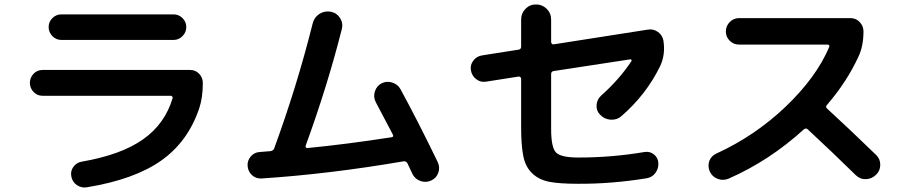

<svg xmlns="http://www.w3.org/2000/svg" viewBox="-20 -797 4040 850"><path d="M168 -373Q144.5 -373 128.4 -390.1Q112.3 -407.2 112.3 -430.2Q112.3 -453.1 128.4 -470.2Q144.5 -487.3 168 -487.3H822.3Q845.7 -487.3 861.8 -470.2Q877.9 -453.1 877.9 -429.7Q877.9 -365.2 862.3 -318.4Q812.5 -169.9 693.4 -85.9Q574.2 -2 364.3 32.2Q339.8 36.1 319.8 22Q299.8 7.8 295.9 -15.6Q291 -39.1 304.7 -58.1Q318.4 -77.1 340.8 -81.1Q515.6 -111.3 612.8 -179.7Q710 -248 744.1 -362.3Q745.1 -366.2 742.7 -369.6Q740.2 -373 735.4 -373ZM252 -733.4H748Q771.5 -733.4 788.1 -716.8Q804.7 -700.2 804.7 -677.2Q804.7 -654.3 788.1 -637.2Q771.5 -620.1 748 -620.1H252Q228.5 -620.1 211.9 -637.2Q195.3 -654.3 195.3 -677.2Q195.3 -700.2 211.9 -716.8Q228.5 -733.4 252 -733.4Z M1136.7 -6.8Q1112.3 -5.9 1095.2 -22Q1078.1 -38.1 1076.2 -62Q1074.2 -85.9 1090.3 -104.5Q1106.4 -123 1129.9 -124Q1137.7 -124 1153.8 -126Q1169.9 -127.9 1177.7 -127.9Q1189.5 -129.9 1193.4 -138.7Q1294.9 -416 1364.3 -693.4Q1371.1 -720.7 1394 -735.4Q1417 -750 1444.3 -745.1Q1470.7 -740.2 1485.4 -717.3Q1500 -694.3 1493.2 -668Q1429.7 -417 1333 -151.4Q1332 -147.5 1334.5 -144Q1336.9 -140.6 1340.8 -141.6Q1512.7 -158.2 1713.9 -189.5Q1723.6 -191.4 1719.7 -200.2Q1692.4 -252 1643.6 -344.7Q1631.8 -367.2 1639.6 -392.1Q1647.5 -417 1669.4 -428.2Q1691.4 -439.5 1716.3 -431.6Q1741.2 -423.8 1752.9 -402.3Q1831.1 -258.8 1918 -79.1Q1928.7 -55.7 1920.4 -32.2Q1912.1 -8.8 1889.2 2Q1866.2 12.7 1841.8 4.4Q1817.4 -3.9 1805.7 -27.3Q1792 -57.6 1784.2 -73.2Q1778.3 -84 1767.6 -83Q1437.5 -26.4 1136.7 -6.8Z M2131.8 -435.5Q2107.4 -431.6 2088.4 -446.3Q2069.3 -460.9 2064.9 -484.9Q2060.5 -508.8 2075.2 -528.3Q2089.8 -547.9 2114.3 -551.8L2275.4 -577.1Q2287.1 -579.1 2287.1 -589.8V-710Q2287.1 -738.3 2306.2 -757.8Q2325.2 -777.3 2353 -777.3Q2380.9 -777.3 2400.4 -757.8Q2419.9 -738.3 2419.9 -710V-611.3Q2419.9 -606.4 2423.3 -603Q2426.8 -599.6 2430.7 -600.6L2848.6 -666Q2873 -669.9 2893.1 -655.3Q2913.1 -640.6 2917 -617.2Q2926.8 -555.7 2902.3 -503.9Q2840.8 -377.9 2731.4 -283.2Q2711.9 -265.6 2684.1 -267.1Q2656.2 -268.6 2636.7 -289.1Q2619.1 -306.6 2621.1 -332Q2623 -357.4 2641.6 -374Q2722.7 -446.3 2775.4 -526.4Q2777.3 -529.3 2775.4 -532.2Q2773.4 -535.2 2769.5 -534.2L2430.7 -482.4Q2419.9 -480.5 2419.9 -468.8V-226.6Q2419.9 -144.5 2441.4 -122.1Q2462.9 -99.6 2540 -99.6Q2689.5 -99.6 2833 -124Q2856.4 -127.9 2874.5 -113.8Q2892.6 -99.6 2894.5 -77.1Q2896.5 -51.8 2881.8 -31.7Q2867.2 -11.7 2842.8 -7.8Q2686.5 17.6 2537.1 16.6Q2457 16.6 2411.6 7.8Q2366.2 -1 2336.4 -29.3Q2306.6 -57.6 2296.9 -105Q2287.1 -152.3 2287.1 -233.4V-448.2Q2287.1 -452.1 2283.7 -455.6Q2280.3 -459 2275.4 -458Z M3205.1 -5.9Q3180.7 3.9 3156.7 -5.4Q3132.8 -14.6 3122.1 -38.1Q3112.3 -61.5 3120.1 -84Q3127.9 -106.4 3151.4 -117.2Q3322.3 -195.3 3458 -324.7Q3593.8 -454.1 3651.4 -589.8Q3652.3 -593.8 3650.4 -596.7Q3648.4 -599.6 3643.6 -599.6H3252Q3227.5 -599.6 3210.4 -616.7Q3193.4 -633.8 3193.4 -657.7Q3193.4 -681.6 3210.4 -699.2Q3227.5 -716.8 3252 -716.8H3745.1Q3769.5 -716.8 3786.1 -699.2Q3802.7 -681.6 3802.7 -658.2Q3802.7 -592.8 3780.3 -545.9Q3728.5 -433.6 3640.6 -332Q3632.8 -323.2 3642.6 -315.4Q3735.4 -230.5 3858.4 -111.3Q3877 -93.8 3877 -67.4Q3877 -41 3858.4 -23.4Q3839.8 -4.9 3813.5 -3.9Q3787.1 -2.9 3767.6 -22.5Q3664.1 -124 3555.7 -224.6Q3547.9 -231.4 3539.1 -224.6Q3385.7 -85 3205.1 -5.9Z"/></svg>

Font: Rounded-X Mgen+ 2m bold
Style: Bold
Weight: 700
Designer: [Source Han Sans]
Ryoko NISHIZUKA  (kana & ideographs); Paul D. Hunt (Latin, Greek & Cyrillic); Wenlong ZHANG  (bopomofo
Version: Version 1.059.20150602